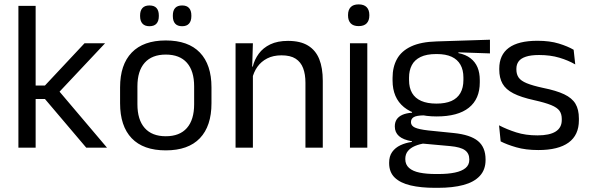

<svg xmlns="http://www.w3.org/2000/svg" viewBox="-20 -690 2758 897"><path d="M480 0H383L190 -227.5H138.5V-290.5H190L375 -488H471L249.5 -252.5V-272ZM146.5 0H66V-662.5H146.5Z M754.5 12.5Q649.5 12.5 595.2 -44.2Q541 -101 541 -207.5V-282Q541 -388 595.5 -444.5Q650 -501 754.5 -501Q859.5 -501 913.8 -444.5Q968 -388 968 -282V-207.5Q968 -101 913.8 -44.2Q859.5 12.5 754.5 12.5ZM754.5 -53.5Q819.5 -53.5 853.2 -92Q887 -130.5 887 -203V-286.5Q887 -358.5 853.2 -396.8Q819.5 -435 754.5 -435Q690 -435 656 -396.8Q622 -358.5 622 -286.5V-203Q622 -130.5 656 -92Q690 -53.5 754.5 -53.5ZM678 -567.5Q656.5 -567.5 645.5 -579.8Q634.5 -592 634.5 -614.5V-618Q634.5 -640.5 645.5 -652.5Q656.5 -664.5 678 -664.5Q700.5 -664.5 711.2 -652.5Q722 -640.5 722 -618V-614.5Q722 -592 711.2 -579.8Q700.5 -567.5 678 -567.5ZM831 -567.5Q809 -567.5 798.2 -579.8Q787.5 -592 787.5 -614.5V-618Q787.5 -640.5 798.2 -652.5Q809 -664.5 831 -664.5Q852.5 -664.5 863.2 -652.5Q874 -640.5 874 -618V-614.5Q874 -592 863.2 -579.8Q852.5 -567.5 831 -567.5Z M1488 0H1407V-303.5Q1407 -343 1396.2 -371.5Q1385.5 -400 1361.2 -415.8Q1337 -431.5 1295 -431.5Q1256.5 -431.5 1228.2 -417Q1200 -402.5 1182.5 -377.8Q1165 -353 1158 -321.5L1143.5 -379H1161Q1169 -412 1189 -439.2Q1209 -466.5 1242.8 -482.8Q1276.5 -499 1325.5 -499Q1383.5 -499 1419.2 -477Q1455 -455 1471.5 -413.8Q1488 -372.5 1488 -312.5ZM1161.5 0H1080.5V-488H1161.5L1158 -371L1161.5 -366.5Z M1696 0H1615V-488H1696ZM1655.5 -568Q1630.5 -568 1618.2 -581.2Q1606 -594.5 1606 -617.5V-620Q1606 -643.5 1618.2 -656.5Q1630.5 -669.5 1655.5 -669.5Q1680.5 -669.5 1693 -656.5Q1705.5 -643.5 1705.5 -620V-617.5Q1705.5 -594 1693 -581Q1680.5 -568 1655.5 -568Z M2020 -146Q1920.5 -146 1867.2 -189.5Q1814 -233 1814 -314V-326.5Q1814 -377 1834.8 -414.5Q1855.5 -452 1901 -473.2Q1946.5 -494.5 2020 -496.5L2269 -504.5V-440.5L2122 -445.5L2121.5 -442Q2156 -435 2178 -418Q2200 -401 2210.8 -375.5Q2221.5 -350 2221.5 -316V-305Q2221.5 -227.5 2170.5 -186.8Q2119.5 -146 2020 -146ZM2016.5 123H2028Q2073 123 2105.2 116.2Q2137.5 109.5 2155 95Q2172.5 80.5 2172.5 56.5V54.5Q2172.5 26.5 2152.2 11.8Q2132 -3 2083 -7.5L1945 -20L1968 -21Q1940 -17 1918.8 -8Q1897.5 1 1885.5 15.8Q1873.5 30.5 1873.5 52.5V53.5Q1873.5 79 1891 94.5Q1908.5 110 1940.5 116.5Q1972.5 123 2016.5 123ZM2026.5 187.5H2012Q1946 187.5 1898.2 176.2Q1850.5 165 1824.2 139.8Q1798 114.5 1798 72V70Q1798 40 1812.2 20Q1826.5 0 1850.8 -11.5Q1875 -23 1905 -27L1904.5 -30Q1863.5 -37 1844 -54.2Q1824.5 -71.5 1824.5 -99V-99.5Q1824.5 -118.5 1833.2 -132Q1842 -145.5 1859.8 -153.5Q1877.5 -161.5 1905 -163.5V-173.5L1998 -150L1960 -151Q1926 -150.5 1913 -142.8Q1900 -135 1900 -119.5V-119Q1900 -102.5 1918.5 -94Q1937 -85.5 1981.5 -80.5L2100 -68.5Q2177.5 -60.5 2213 -31.2Q2248.5 -2 2248.5 55V57.5Q2248.5 103 2221.5 132Q2194.5 161 2145 174.2Q2095.5 187.5 2026.5 187.5ZM2019 -206Q2061 -206 2088.8 -218.2Q2116.5 -230.5 2130.8 -255.2Q2145 -280 2145 -316V-328Q2145 -363 2131.2 -387.5Q2117.5 -412 2090 -424.8Q2062.5 -437.5 2021 -437.5H2018Q1973 -437.5 1944.8 -423.8Q1916.5 -410 1903.8 -385.2Q1891 -360.5 1891 -327.5V-316Q1891 -280 1905.2 -255.5Q1919.5 -231 1948 -218.5Q1976.5 -206 2019 -206Z M2495 11Q2436 11 2392 -1.8Q2348 -14.5 2319 -29.5L2311.5 -104.5Q2348 -85.5 2391.8 -71.5Q2435.5 -57.5 2491 -57.5Q2547.5 -57.5 2576 -75.5Q2604.5 -93.5 2604.5 -129V-134.5Q2604.5 -157.5 2593.8 -172.5Q2583 -187.5 2555 -199Q2527 -210.5 2475.5 -222Q2414 -235.5 2378.5 -253.8Q2343 -272 2327.8 -299Q2312.5 -326 2312.5 -365V-369.5Q2312.5 -433.5 2357 -466.5Q2401.5 -499.5 2491 -499.5Q2548.5 -499.5 2590.8 -486.5Q2633 -473.5 2660 -457.5L2667.5 -389Q2635 -408 2593 -420.5Q2551 -433 2498.5 -433Q2460.5 -433 2437 -425.2Q2413.5 -417.5 2403 -403.2Q2392.5 -389 2392.5 -369V-365Q2392.5 -343 2403 -327.8Q2413.5 -312.5 2440.8 -301.2Q2468 -290 2516.5 -279.5Q2579 -267 2615.8 -249.5Q2652.5 -232 2668.5 -205.2Q2684.5 -178.5 2684.5 -136.5V-128Q2684.5 -59 2636.5 -24Q2588.5 11 2495 11Z"/></svg>

Font: Anek Malayalam Medium
Style: Regular
Weight: 400
Version: Version 1.003